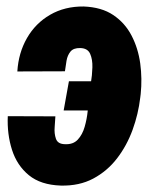

<svg xmlns="http://www.w3.org/2000/svg" viewBox="-20 -559 471 589"><path d="M226.1 -411.6Q205.6 -412.1 196.3 -400.9Q187 -389.6 184.1 -372.8Q181.2 -356 179.2 -340.3L33.2 -339.8Q36.6 -396.5 62.7 -442.1Q88.9 -487.8 133.8 -513.7Q178.7 -539.6 236.3 -539.1Q291.5 -537.1 327.4 -512.9Q363.3 -488.8 383.5 -450Q403.8 -411.1 410.2 -364.3Q416.5 -317.4 411.6 -270.5L410.2 -259.3Q404.3 -209 386.7 -160.6Q369.1 -112.3 339.1 -73.2Q309.1 -34.2 266.1 -11.2Q223.1 11.7 166.5 10.3Q105 8.3 68.6 -21.5Q32.2 -51.3 16.8 -99.4Q1.5 -147.5 3.9 -202.6L149.9 -202.1Q149.4 -189 147.7 -169.2Q146 -149.4 151.6 -133.3Q157.2 -117.2 178.7 -116.7Q204.1 -115.2 218.5 -130.6Q232.9 -146 239.7 -169.9Q246.6 -193.8 249 -218.3Q251.5 -242.7 252.9 -259.3L253.4 -270.5Q254.9 -282.2 258.8 -304.9Q262.7 -327.6 263.4 -352.1Q264.2 -376.5 256.6 -393.8Q249 -411.1 226.1 -411.6ZM307.1 -309.6 291 -220.2H175.3L191.4 -309.6Z"/></svg>

Font: Roboto Condensed Black
Style: Italic
Weight: 900
Italic angle: -12°
Designer: Christian Robertson
Foundry: Google
Version: Version 3.008; 2023